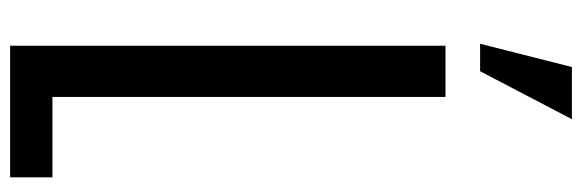

<svg xmlns="http://www.w3.org/2000/svg" viewBox="-405 -744 1149 379"><g transform="rotate(90 169.5 -554.5)"><path d="M70.3 0H330.1V-83.5H171.4V-859.4H70.3ZM66.4 -927.7H120.6L215.3 -1108.9H112.3Z"/></g></svg>

Font: Antonio
Style: Regular
Weight: 400
Designer: Vernon Adams
Foundry: Vernon Adams
Version: Version 1.002